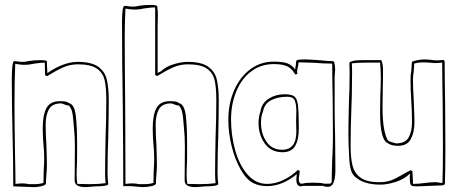

<svg xmlns="http://www.w3.org/2000/svg" viewBox="-20 -752 1864 782"><path d="M421 -196Q418 -123 418 -50Q418 -26 421 -2Q417 7 369 7Q364 7 350.5 8.5Q337 10 327 10Q284 10 284 -17L285 -153Q285 -198 281 -234Q279 -250 279 -257Q277 -282 274 -295.5Q271 -309 261 -322Q253 -322 230 -331Q192 -331 179 -306.5Q166 -282 166 -246Q166 -204 169 -162Q171 -106 171 -78Q171 -64 169 -40Q167 -16 167 -3Q164 3 146 7Q128 11 114 10L34 7Q34 -102 31 -208Q30 -244 29 -310Q28 -376 28 -426Q28 -499 37 -503Q45 -503 54 -501.5Q63 -500 72 -500Q85 -500 95 -503Q117 -507 144 -507Q167 -507 171 -503Q171 -486 173 -454Q200 -474 233 -487Q266 -500 296 -500Q352 -500 379.5 -480.5Q407 -461 415 -428Q423 -395 423 -340Q423 -292 421 -196ZM408 -43Q408 -93 410 -193Q413 -270 413 -345Q413 -396 406 -426Q399 -456 374 -473Q349 -490 297 -490Q265 -490 237 -477.5Q209 -465 172 -442L164 -445Q163 -454 163 -471Q163 -489 162 -497Q149 -497 121 -493Q99 -488 80 -488Q70 -488 58.5 -489.5Q47 -491 42 -492Q39 -413 39 -332Q39 -266 41 -134Q43 -46 43 -3Q59 -5 71 -5Q87 -5 97 -2Q101 -2 120.5 -2Q140 -2 157 -7L158 -55Q160 -89 160 -105Q160 -134 157 -165Q156 -175 155 -191Q154 -207 154 -229Q154 -283 169 -311.5Q184 -340 225 -340Q254 -340 261 -332Q283 -327 288.5 -282.5Q294 -238 294 -172V-110Q294 -90 293 -79L292 -43Q292 -21 295 -3L346 -2Q382 -2 410 -6Q408 -30 408 -43Z M869 -196Q866 -123 866 -50Q866 -26 869 -2Q865 7 817 7Q812 7 798.5 8.5Q785 10 775 10Q732 10 732 -17L733 -153Q733 -198 729 -234Q727 -250 727 -257Q725 -282 722 -295.5Q719 -309 709 -322Q700 -322 678 -331Q640 -331 627 -306.5Q614 -282 614 -246Q614 -204 617 -162Q619 -106 619 -78Q619 -64 617 -40Q615 -16 615 -3Q612 3 595 6.5Q578 10 562 10Q553 10 535 8Q517 6 507 6H482Q482 -105 480 -329Q477 -497 477 -665Q477 -723 486 -728Q494 -728 503 -726.5Q512 -725 521 -725Q534 -725 544 -728Q566 -732 593 -732Q621 -732 621 -725V-718Q623 -712 623 -688L622 -646V-455L636 -462Q654 -480 686 -490Q718 -500 744 -500Q800 -500 827.5 -480.5Q855 -461 863 -428Q871 -395 871 -340Q871 -292 869 -196ZM856 -43Q856 -93 858 -193Q861 -270 861 -345Q861 -396 854 -426Q847 -456 822 -473Q797 -490 745 -490Q713 -490 685 -477.5Q657 -465 620 -442L612 -447V-713Q611 -717 611 -722Q598 -722 570 -718Q548 -713 529 -713Q519 -713 507.5 -714.5Q496 -716 491 -717Q488 -662 488 -605Q488 -503 490 -303L491 -3Q507 -5 519 -5Q535 -5 545 -2Q549 -2 568.5 -2Q588 -2 605 -7L606 -55Q608 -89 608 -105Q608 -134 605 -165Q604 -175 603 -191Q602 -207 602 -229Q602 -283 617 -311.5Q632 -340 673 -340Q702 -340 709 -332Q731 -327 736.5 -282.5Q742 -238 742 -172V-110Q742 -90 741 -79L740 -43Q740 -21 743 -3L794 -2Q830 -2 858 -6Q856 -30 856 -43Z M1345 -187 1346 -60Q1346 -28 1339 -9.5Q1332 9 1315 9Q1304 9 1295 5H1217Q1209 7 1206 7Q1187 7 1187 -21Q1187 -29 1189 -43Q1162 -20 1131 -7Q1100 6 1068 6Q1036 6 1012 -6Q984 -20 960.5 -61Q937 -102 923.5 -156.5Q910 -211 910 -264Q910 -330 933.5 -384Q957 -438 999 -469.5Q1041 -501 1095 -501Q1130 -501 1149 -494.5Q1168 -488 1182 -469Q1183 -476 1184.5 -485Q1186 -494 1186 -501L1189 -507Q1197 -510 1222 -510Q1244 -510 1290 -506Q1317 -503 1337 -503L1342 -498V-494Q1345 -485 1345 -469Q1345 -460 1344 -453.5Q1343 -447 1343 -442V-314Q1343 -271 1345 -187ZM1333 -101Q1336 -148 1336 -194L1335 -342Q1333 -442 1333 -490Q1332 -491 1332 -493Q1298 -493 1263 -496Q1219 -498 1196 -498Q1196 -489 1193 -478Q1192 -474 1191 -469.5Q1190 -465 1190 -458L1191 -452Q1191 -451 1191.5 -451Q1192 -451 1192 -451Q1186 -449 1183 -449H1182L1181 -451Q1167 -475 1147.5 -483Q1128 -491 1095 -491Q1043 -491 1003.5 -461.5Q964 -432 942.5 -380Q921 -328 921 -265Q921 -202 937.5 -141.5Q954 -81 987.5 -42Q1021 -3 1068 -3Q1101 -3 1134.5 -19Q1168 -35 1193 -60Q1195 -58 1201 -56Q1201 -51 1199 -39.5Q1197 -28 1197 -22Q1197 -15 1198.5 -11Q1200 -7 1205 -4H1212Q1224 -8 1256 -8Q1288 -8 1300 -4H1325L1331 -10Q1331 -39 1333 -101ZM1197 -229Q1197 -183 1182 -157.5Q1167 -132 1131 -132Q1084 -132 1058.5 -167.5Q1033 -203 1033 -251Q1033 -279 1042 -301L1041 -300Q1047 -333 1075 -350.5Q1103 -368 1139 -368Q1167 -368 1178.5 -359.5Q1190 -351 1193.5 -323.5Q1197 -296 1197 -229ZM1186 -260 1187 -299Q1187 -327 1180.5 -342.5Q1174 -358 1150 -358Q1112 -358 1084.5 -344Q1057 -330 1051 -297Q1043 -280 1043 -252Q1043 -207 1065.5 -174.5Q1088 -142 1129 -142Q1187 -142 1187 -216Z M1650 -45Q1626 -22 1591.5 -11Q1557 0 1529 0Q1457 0 1422 -36Q1412 -47 1408 -64.5Q1404 -82 1403 -97.5Q1402 -113 1402 -118Q1399 -163 1399 -207Q1399 -249 1401 -331Q1404 -393 1404 -456L1403 -497Q1413 -507 1452 -507H1533Q1540 -492 1540 -467Q1540 -418 1539 -393L1538 -314Q1538 -223 1558 -183L1563 -178Q1566 -176 1575.5 -173Q1585 -170 1593 -168Q1631 -168 1644.5 -192.5Q1658 -217 1658 -255Q1658 -284 1657 -305.5Q1656 -327 1655 -342Q1652 -386 1652 -428Q1652 -446 1655 -462Q1657 -484 1657 -496L1660 -502Q1688 -510 1710 -510Q1719 -510 1737 -508Q1753 -506 1763 -506Q1770 -506 1786 -508Q1786 -508 1791 -503Q1791 -444 1793 -328L1794 -152Q1794 -52 1792 -2Q1789 1 1786 2Q1783 3 1780 3L1681 7Q1664 7 1659 5.5Q1654 4 1652 -1V0Q1649 -11 1649 -24Q1649 -38 1650 -45ZM1661 -29Q1662 -20 1662 -3Q1675 -3 1685.5 -4Q1696 -5 1704 -6Q1734 -10 1753 -10Q1760 -10 1767 -8.5Q1774 -7 1782 -7Q1784 -56 1784 -154L1783 -326Q1781 -440 1781 -497Q1763 -495 1750 -495Q1743 -495 1727 -497L1706 -498Q1683 -498 1667 -493Q1667 -482 1665 -460Q1662 -444 1662 -427Q1662 -390 1665 -348Q1665 -334 1666.5 -305Q1668 -276 1668 -253Q1668 -214 1653.5 -186Q1639 -158 1601 -158Q1576 -158 1560 -168L1559 -169Q1528 -183 1528 -293L1529 -363Q1531 -409 1531 -434Q1531 -466 1528 -497H1477Q1434 -497 1413 -494Q1414 -481 1414 -455Q1414 -405 1413 -367Q1412 -329 1411 -304Q1408 -231 1408 -158Q1408 -108 1416 -77Q1424 -46 1449 -28Q1474 -10 1525 -10Q1553 -10 1574 -18Q1595 -26 1623 -43Q1629 -46 1636.5 -50.5Q1644 -55 1653 -59L1660 -54Z"/></svg>

Font: Londrina Outline
Style: Regular
Weight: 400
Designer: Marcelo Magalhaes
Foundry: Marcelo Magalhães
Version: Version 1.002